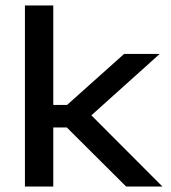

<svg xmlns="http://www.w3.org/2000/svg" viewBox="-20 -681 625 701"><path d="M440.5 0 224 -215.5H160V-298H225L433 -484H563L302 -249.5V-271.5L573 0ZM71 0V-661H174.5V0Z"/></svg>

Font: Anek Gurmukhi Medium SemiExpanded
Style: Regular
Weight: 500
Width: 6
Version: Version 1.003